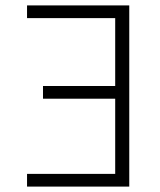

<svg xmlns="http://www.w3.org/2000/svg" viewBox="-20 -690 590 710"><path d="M80 0V-47H406V-325H139V-372H406V-623H80V-670H458V0Z"/></svg>

Font: Lode Dark
Style: Regular
Weight: 400
Monospace: yes
Designer: Belleve Invis
Foundry: Belleve Invis
Version: Version 29.2.0; ttfautohint (v1.8.3)